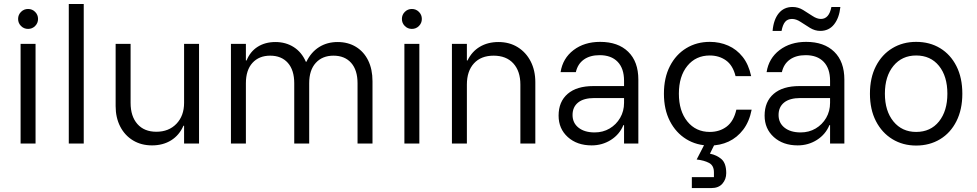

<svg xmlns="http://www.w3.org/2000/svg" viewBox="-20 -720 4898 963"><path d="M83.3 0V-500H158.3V0ZM120.8 -575Q100 -575 85.4 -589.6Q70.8 -604.2 70.8 -625Q70.8 -645.8 85.4 -660.4Q100 -675 120.8 -675Q141.7 -675 156.2 -660.4Q170.8 -645.8 170.8 -625Q170.8 -604.2 156.2 -589.6Q141.7 -575 120.8 -575Z M325 0V-700H400V0Z M742.5 9.2Q688.3 9.2 647.1 -15.8Q605.8 -40.8 582.9 -85.4Q560 -130 560 -187.5V-500H635V-204.2Q635 -136.7 669.2 -97.9Q703.3 -59.2 764.2 -59.2Q826.7 -59.2 865 -99.2Q903.3 -139.2 903.3 -204.2V-500H978.3V0H903.3V-89.2H900Q879.2 -41.7 838.3 -16.2Q797.5 9.2 742.5 9.2Z M1138.3 0V-500H1213.3V-416.7H1216.7Q1235 -461.7 1272.5 -485.4Q1310 -509.2 1361.7 -509.2Q1413.3 -509.2 1453.3 -483.8Q1493.3 -458.3 1514.2 -410H1516.7Q1540 -458.3 1580.4 -483.8Q1620.8 -509.2 1673.3 -509.2Q1725.8 -509.2 1765.4 -485Q1805 -460.8 1826.7 -416.7Q1848.3 -372.5 1848.3 -312.5V0H1773.3V-302.5Q1773.3 -368.3 1741.3 -404.6Q1709.2 -440.8 1652.5 -440.8Q1596.7 -440.8 1563.8 -404.6Q1530.8 -368.3 1530.8 -302.5V0H1455.8V-302.5Q1455.8 -368.3 1423.8 -404.6Q1391.7 -440.8 1335 -440.8Q1279.2 -440.8 1246.2 -404.6Q1213.3 -368.3 1213.3 -302.5V0Z M2008.3 0V-500H2083.3V0ZM2045.8 -575Q2025 -575 2010.4 -589.6Q1995.8 -604.2 1995.8 -625Q1995.8 -645.8 2010.4 -660.4Q2025 -675 2045.8 -675Q2066.7 -675 2081.2 -660.4Q2095.8 -645.8 2095.8 -625Q2095.8 -604.2 2081.2 -589.6Q2066.7 -575 2045.8 -575Z M2246.7 0V-500H2321.7V-416.7H2325Q2346.7 -461.7 2386.7 -485.4Q2426.7 -509.2 2480 -509.2Q2535 -509.2 2576.7 -483.3Q2618.3 -457.5 2641.7 -412.1Q2665 -366.7 2665 -307.5V0H2590V-295.8Q2590 -363.3 2554.6 -402.1Q2519.2 -440.8 2455.8 -440.8Q2392.5 -440.8 2357.1 -402.1Q2321.7 -363.3 2321.7 -295.8V0Z M2947.5 9.2Q2874.2 9.2 2827.9 -32.5Q2781.7 -74.2 2781.7 -140Q2781.7 -210 2827.1 -249.2Q2872.5 -288.3 2955.8 -288.3H3110V-315Q3110 -376.7 3077.9 -410Q3045.8 -443.3 2987.5 -443.3Q2939.2 -443.3 2908.3 -421.2Q2877.5 -399.2 2868.3 -358.3H2791.7Q2802.5 -427.5 2856.7 -468.8Q2910.8 -510 2990 -510Q3080 -510 3130.8 -460.4Q3181.7 -410.8 3181.7 -320.8V0H3110V-92.5H3106.7Q3087.5 -45.8 3044.2 -18.3Q3000.8 9.2 2947.5 9.2ZM2962.5 -55.8Q3004.2 -55.8 3037.5 -75.4Q3070.8 -95 3090.4 -128.8Q3110 -162.5 3110 -204.2V-228.3H2961.7Q2907.5 -228.3 2879.6 -205.8Q2851.7 -183.3 2851.7 -143.3Q2851.7 -103.3 2881.7 -79.6Q2911.7 -55.8 2962.5 -55.8Z M3540 10Q3474.2 10 3422.1 -22.1Q3370 -54.2 3340 -112.5Q3310 -170.8 3310 -250Q3310 -330 3340 -388.3Q3370 -446.7 3422.1 -478.3Q3474.2 -510 3540 -510Q3590 -510 3632.5 -491.2Q3675 -472.5 3705 -434.6Q3735 -396.7 3747.5 -338.3H3669.2Q3655.8 -392.5 3621.2 -417.1Q3586.7 -441.7 3540 -441.7Q3470 -441.7 3427.5 -389.6Q3385 -337.5 3385 -250Q3385 -163.3 3427.5 -110.8Q3470 -58.3 3540 -58.3Q3589.2 -58.3 3624.6 -85Q3660 -111.7 3673.3 -170H3750Q3738.3 -110 3707.9 -70Q3677.5 -30 3634.6 -10Q3591.7 10 3540 10ZM3450 223.3V168.3H3560.8V144.2Q3560.8 110 3536.2 97.1Q3511.7 84.2 3474.2 80L3528.3 -25H3578.3L3540.8 50.8Q3575 57.5 3598.8 78.3Q3622.5 99.2 3622.5 148.3Q3622.5 179.2 3603.3 201.2Q3584.2 223.3 3547.5 223.3Z M3980.8 9.2Q3907.5 9.2 3861.2 -32.5Q3815 -74.2 3815 -140Q3815 -210 3860.4 -249.2Q3905.8 -288.3 3989.2 -288.3H4143.3V-315Q4143.3 -376.7 4111.2 -410Q4079.2 -443.3 4020.8 -443.3Q3972.5 -443.3 3941.7 -421.2Q3910.8 -399.2 3901.7 -358.3H3825Q3835.8 -427.5 3890 -468.8Q3944.2 -510 4023.3 -510Q4113.3 -510 4164.2 -460.4Q4215 -410.8 4215 -320.8V0H4143.3V-92.5H4140Q4120.8 -45.8 4077.5 -18.3Q4034.2 9.2 3980.8 9.2ZM3995.8 -55.8Q4037.5 -55.8 4070.8 -75.4Q4104.2 -95 4123.8 -128.8Q4143.3 -162.5 4143.3 -204.2V-228.3H3995Q3940.8 -228.3 3912.9 -205.8Q3885 -183.3 3885 -143.3Q3885 -103.3 3915 -79.6Q3945 -55.8 3995.8 -55.8ZM3855 -565Q3860 -621.7 3885.8 -653.3Q3911.7 -685 3955 -685Q3983.3 -685 4007.9 -670Q4032.5 -655 4055 -640Q4077.5 -625 4097.5 -625Q4138.3 -625 4150 -685H4195Q4189.2 -630 4163.3 -597.5Q4137.5 -565 4094.2 -565Q4067.5 -565 4042.9 -580Q4018.3 -595 3995.8 -610Q3973.3 -625 3952.5 -625Q3930 -625 3917.9 -610.4Q3905.8 -595.8 3900 -565Z M4575 10Q4508.3 10 4455.8 -22.1Q4403.3 -54.2 4373.3 -112.5Q4343.3 -170.8 4343.3 -250Q4343.3 -330 4373.3 -388.3Q4403.3 -446.7 4455.8 -478.3Q4508.3 -510 4575 -510Q4643.3 -510 4695.4 -478.3Q4747.5 -446.7 4777.1 -388.3Q4806.7 -330 4806.7 -250Q4806.7 -170.8 4777.1 -112.1Q4747.5 -53.3 4695 -21.7Q4642.5 10 4575 10ZM4575 -58.3Q4647.5 -58.3 4689.6 -110.8Q4731.7 -163.3 4731.7 -250Q4731.7 -337.5 4689.6 -389.6Q4647.5 -441.7 4575 -441.7Q4504.2 -441.7 4461.2 -389.6Q4418.3 -337.5 4418.3 -250Q4418.3 -163.3 4461.2 -110.8Q4504.2 -58.3 4575 -58.3Z"/></svg>

Font: Funnel Sans Light
Style: Regular
Weight: 300
Designer: NORD ID, Kristian Moeller
Foundry: Dicotype
Version: Version 1.000